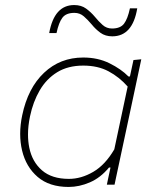

<svg xmlns="http://www.w3.org/2000/svg" viewBox="-20 -732 621 761"><path d="M403.5 0Q406.5 -14 409.5 -28.5L418 -68H412Q378.5 -27.5 336.2 -9.2Q294 9 252 9Q175.5 9 129.2 -30.8Q83 -70.5 67.5 -135.5Q60 -167 60 -201.5Q60 -237 68 -275Q90.5 -383 154.5 -443.5Q218.5 -504 310 -504Q368 -504 414 -481.2Q460 -458.5 489 -429H495L509 -494L540 -497Q527.5 -439.5 516.5 -386.5Q505 -333 492 -271.5L440 -28.5Q437 -14 434 0ZM253 -23Q302 -23 349.5 -50.8Q397 -78.5 433 -140L486 -389Q453 -426.5 410.5 -449.2Q368 -472 310 -472Q249.5 -472 206.8 -445.8Q164 -419.5 137.5 -374Q111 -328.5 99 -271Q91 -233 91 -199Q91 -172 96 -147Q107.5 -90.5 146.5 -56.8Q185.5 -23 253 -23ZM425 -588Q397.5 -588 378.2 -602Q359 -616 344 -634.5Q328.5 -653 312.5 -667Q296.5 -681 275 -681Q242 -681 227.5 -662Q213 -643 204 -601H175Q195 -712 274 -712Q302 -712 321.2 -698Q340.5 -684 356 -665.5Q371 -647 386.8 -633Q402.5 -619 424 -619Q457 -619 471.5 -638Q486 -657 495 -699H524Q505.5 -588 425 -588Z"/></svg>

Font: Heraclito Thin
Style: Italic
Weight: 100
Italic angle: -12°
Designer: Kostas Bartsokas (font) & Cristiano Sobral (main changes)
Foundry: Kostas Bartsokas (font) & Cristiano Sobral (main changes)
Version: Version 1.00;July 8, 2020;FontCreator 13.0.0.2655 64-bit